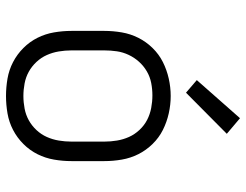

<svg xmlns="http://www.w3.org/2000/svg" viewBox="-110 -702 820 640"><g transform="rotate(90 300.0 -382.0)"><path d="M300 8Q271 8 242 3Q213 -2 187 -15.5Q161 -29 140 -50Q119 -71 106 -97Q93 -123 88 -152Q83 -181 83 -210V-320Q83 -349 88 -378Q93 -407 106 -433Q119 -459 140 -480.5Q161 -502 187 -515Q213 -528 242 -534.5Q271 -541 300 -541Q329 -541 358 -534.5Q387 -528 413 -515Q439 -502 460 -480.5Q481 -459 494 -433Q507 -407 512 -378Q517 -349 517 -320V-210Q517 -181 512 -152Q507 -123 494 -97Q481 -71 460 -50Q439 -29 413 -15.5Q387 -2 358 3Q329 8 300 8ZM300 -50Q321 -50 342 -54Q363 -58 381 -68Q399 -78 413.5 -93.5Q428 -109 436.5 -128Q445 -147 448.5 -168Q452 -189 452 -210V-320Q452 -341 448.5 -362Q445 -383 436.5 -402Q428 -421 413 -437Q398 -453 379.5 -462.5Q361 -472 340 -476Q319 -480 298 -480Q277 -480 256.5 -476Q236 -472 218 -461.5Q200 -451 186 -435.5Q172 -420 163 -401Q154 -382 151 -361.5Q148 -341 148 -320V-210Q148 -189 151.5 -168Q155 -147 163.5 -128Q172 -109 186.5 -93.5Q201 -78 219 -68Q237 -58 258 -54Q279 -50 300 -50ZM289 -592 247 -628 374 -772 426 -728Z"/></g></svg>

Font: Iosevka Curly Light Extended
Style: Regular
Weight: 300
Width: 7
Monospace: yes
Designer: Belleve Invis
Foundry: Belleve Invis
Version: Version 11.1.0; ttfautohint (v1.8.3)